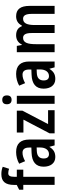

<svg xmlns="http://www.w3.org/2000/svg" viewBox="952 -1756 815 2758"><g transform="rotate(-90 1359.0 -377.5)"><path d="M300 -450V-543H198V-579C198 -638 212 -666 249 -666C273 -666 293 -661 313 -654L342 -745C314 -757 279 -765 236 -765C135 -765 81 -714 81 -580V-544L12 -509V-450H82V0H198V-450Z M554 -553C494 -553 435 -537 386 -509L422 -424C467 -448 505 -461 544 -461C594 -461 618 -429 618 -364V-334L543 -331C412 -326 343 -270 343 -158C343 -62 391 10 481 10C551 10 591 -17 627 -74H629L649 0H733V-363C733 -490 673 -553 554 -553ZM570 -256 619 -258V-208C619 -128 580 -81 524 -81C485 -81 461 -104 461 -157C461 -217 493 -253 570 -256Z M1155 0V-94H955L1148 -463V-543H834V-448H1019L822 -72V0Z M1304 -752C1263 -752 1240 -731 1240 -685C1240 -640 1264 -618 1304 -618C1344 -618 1367 -640 1367 -685C1367 -730 1345 -752 1304 -752ZM1361 -543H1246V0H1361Z M1675 -553C1615 -553 1556 -537 1507 -509L1543 -424C1588 -448 1626 -461 1665 -461C1715 -461 1739 -429 1739 -364V-334L1664 -331C1533 -326 1464 -270 1464 -158C1464 -62 1512 10 1602 10C1672 10 1712 -17 1748 -74H1750L1770 0H1854V-363C1854 -490 1794 -553 1675 -553ZM1691 -256 1740 -258V-208C1740 -128 1701 -81 1645 -81C1606 -81 1582 -104 1582 -157C1582 -217 1614 -253 1691 -256Z M2504 -553C2446 -553 2398 -528 2372 -472H2360C2342 -523 2298 -553 2231 -553C2176 -553 2125 -529 2099 -472H2091L2078 -543H1988V0H2103V-268C2103 -385 2123 -453 2194 -453C2241 -453 2263 -414 2263 -332V0H2378V-284C2378 -396 2403 -453 2469 -453C2516 -453 2538 -412 2538 -330V0H2653V-358C2653 -491 2604 -553 2504 -553Z"/></g></svg>

Font: Noto Sans Gujarati UI Condensed SemiBold
Style: Regular
Weight: 600
Width: 3
Designer: Jelle Bosma - Monotype Design Team, Universal Thirst
Foundry: Monotype Imaging Inc.
Version: Version 2.106